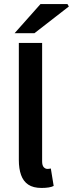

<svg xmlns="http://www.w3.org/2000/svg" viewBox="-20 -918 360 948"><path d="M185 10Q144 10 119.5 -6.5Q95 -23 84 -54Q73 -85 73 -128V-706H188V-122Q188 -101 196 -92.5Q204 -84 214 -84Q218 -84 221.5 -84.5Q225 -85 231 -86L245 0Q236 5 220.5 7.5Q205 10 185 10ZM52 -754 180 -898H313L320 -886L150 -754Z"/></svg>

Font: Mada SemiBold
Style: Regular
Weight: 600
Designer: Khaled Hosny
Version: Version 1.5